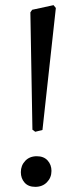

<svg xmlns="http://www.w3.org/2000/svg" viewBox="-20 -714 325 746"><path d="M188 -694 197 -683 145 -209 117 -202 106 -210 98 -666 105 -676ZM61 -45Q61 -71 78 -89Q95 -107 123 -107Q150 -107 165 -90.5Q180 -74 180 -50Q180 -24 162.5 -6Q145 12 117 12Q90 12 75.5 -4.5Q61 -21 61 -45Z"/></svg>

Font: Sahitya
Style: Regular
Weight: 400
Designer: Juan Pablo del Peral
Foundry: Juan Pablo del Peral (http://www.huertatipografica.com)
Version: Version 1.001;PS 001.000;hotconv 1.0.70;makeotf.lib2.5.58329